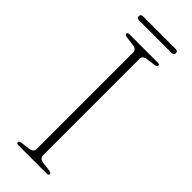

<svg xmlns="http://www.w3.org/2000/svg" viewBox="-263 -828 856 856"><g transform="rotate(45 165.0 -400.0)"><path d="M185 -46Q185 -26 209.5 -23L251.5 -17.5Q266 -15.5 266 -8Q266 0 253.5 0H76.5Q64 0 64 -8Q64 -15.5 78.5 -17.5L120.5 -23Q145 -26 145 -46V-654Q145 -674 120.5 -677L78.5 -682.5Q64 -684.5 64 -692Q64 -700 76.5 -700H253.5Q266 -700 266 -692Q266 -684.5 251.5 -682.5L209.5 -677Q185 -674 185 -654ZM48 -786.5Q48 -799.5 63 -799.5H267Q282 -799.5 282 -786.5Q282 -774 267 -774H63Q48 -774 48 -786.5Z"/></g></svg>

Font: Fraunces 9pt S000 Thin
Style: Regular
Weight: 100
Version: Version 1.000; ttfautohint (v1.8.3)